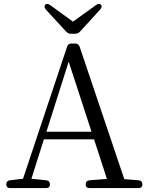

<svg xmlns="http://www.w3.org/2000/svg" viewBox="-20 -960 757 984"><path d="M12 -15C12 -3 19 4 32 4H216C229 4 236 -3 236 -15C236 -27 229 -35 217 -36L141 -44L205 -246H462L528 -43L438 -36C426 -35 419 -27 419 -15C419 -3 426 4 439 4H690C703 4 710 -3 710 -15C710 -27 703 -35 691 -36L617 -42L388 -721C384 -732 376 -737 365 -737H346C335 -737 328 -732 324 -721L98 -44L31 -36C19 -35 12 -27 12 -15ZM215 -911 319 -798C326 -791 334 -787 344 -787H365C375 -787 383 -791 390 -798L494 -912C502 -921 503 -930 497 -936C490 -943 482 -941 472 -934L354 -849L237 -934C228 -941 218 -942 212 -936C206 -930 207 -920 215 -911ZM218 -285 332 -644 449 -285Z"/></svg>

Font: 寒蝉锦书宋
Style: Regular
Weight: 400
Designer: 寒蝉锦书宋{Warren} 思源宋体{Ryoko NISHIZUKA 西塚涼子 (kana & ideographs); Frank Grießhammer (Latin, Greek & Cyrillic); Wenlong ZHANG 
Foundry: Adobe & ChillType
Version: Version 2.000;Glyphs 3.1.1 (3135)